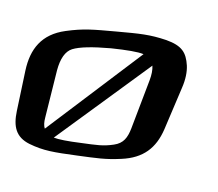

<svg xmlns="http://www.w3.org/2000/svg" viewBox="-148 -575 794 699"><g transform="rotate(15 249.5 -226.0)"><path d="M498 -323C503 -356 501 -384 494 -406C479 -451 458 -471 398 -476C334 -480 300 -474 214 -459C129 -444 97 -439 35 -413C-46 -379 -73 -317 -69 -236L-61 -86C-58 -28 -39 7 14 18C70 29 107 25 194 14C264 5 296 2 352 -16C428 -40 464 -87 475 -160ZM331 -405 54 -50C48 -59 45 -72 45 -90L42 -267C42 -311 53 -341 75 -355C99 -370 144 -383 211 -395C269 -404 309 -408 331 -405ZM358 -132C354 -97 345 -73 312 -59C275 -43 251 -41 196 -34C146 -27 112 -25 94 -27L373 -373C378 -358 379 -340 377 -319Z"/></g></svg>

Font: Gamestation Warped
Style: Regular
Weight: 400
Designer: Jonas Hecksher
Foundry: Jonas Hecksher, Playtypeª, e-types AS
Version: Version 1.003